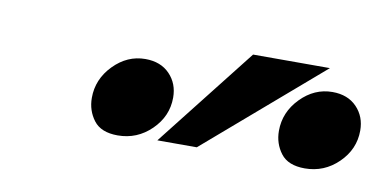

<svg xmlns="http://www.w3.org/2000/svg" viewBox="-33 -866 568 283"><g transform="rotate(10 251.5 -724.0)"><path d="M105 -696Q105 -677 116 -662.5Q127 -648 152 -648Q181 -648 202 -668.5Q223 -689 223 -717Q223 -738 209.5 -752Q196 -766 173 -766Q146 -766 125.5 -745Q105 -724 105 -696ZM211 -651H270L443 -800H328ZM432 -648Q461 -648 482 -668.5Q503 -689 503 -717Q503 -738 489.5 -752Q476 -766 453 -766Q426 -766 405.5 -745Q385 -724 385 -696Q385 -677 396 -662.5Q407 -648 432 -648Z"/></g></svg>

Font: Geom Light
Style: Italic
Weight: 300
Italic angle: -10°
Version: Version 1.102